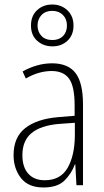

<svg xmlns="http://www.w3.org/2000/svg" viewBox="-20 -819 460 849"><path d="M210 -539Q281 -539 314 -496Q347 -453 347 -357V0H318L313 -92H311Q296 -51 265 -20.5Q234 10 172 10Q105 10 72.5 -32Q40 -74 40 -133Q40 -212 91.5 -252.5Q143 -293 237 -301L310 -307V-353Q310 -437 285.5 -471Q261 -505 208 -505Q182 -505 154 -497.5Q126 -490 94 -472L80 -503Q110 -520 143 -529.5Q176 -539 210 -539ZM240 -271Q160 -264 119.5 -230.5Q79 -197 79 -133Q79 -80 105 -51Q131 -22 178 -22Q247 -22 278.5 -76Q310 -130 311 -218V-276ZM212 -614Q172 -614 144.5 -638.5Q117 -663 117 -706Q117 -749 144 -774Q171 -799 211 -799Q251 -799 278 -773.5Q305 -748 305 -706Q305 -664 278.5 -639Q252 -614 212 -614ZM212 -642Q241 -642 258.5 -659.5Q276 -677 276 -706Q276 -735 258 -753Q240 -771 211 -771Q181 -771 163.5 -752.5Q146 -734 146 -706Q146 -679 163 -660.5Q180 -642 212 -642Z"/></svg>

Font: Noto Sans Kannada Condensed ExtraLight
Style: Regular
Weight: 200
Width: 3
Designer: Jelle Bosma - Monotype Design Team
Foundry: Monotype Imaging Inc.
Version: Version 2.005; ttfautohint (v1.8.4.7-5d5b)